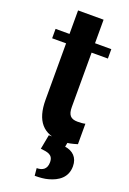

<svg xmlns="http://www.w3.org/2000/svg" viewBox="-167 -715 670 997"><g transform="rotate(20 168.5 -216.0)"><path d="M5 -476H82V-164C82 -49 131 10 233 10C267 10 293 3 319 -5V-118C307 -115 293 -114 277 -114C238 -114 223 -132 223 -176V-476H313V-528H223V-658H82V-528H5ZM146 83C183 87 215 90 215 133C215 172 191 185 160 185L164 226C192 226 217 224 238 218C290 204 334 174 334 112C334 63 304 36 261 30L266 3H161Z"/></g></svg>

Font: Aerodynamic
Style: Regular
Weight: 500
Designer: Google
Version: Version 2.000980; 2014